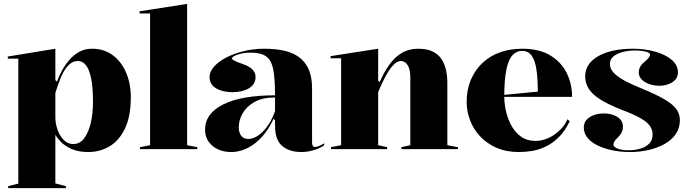

<svg xmlns="http://www.w3.org/2000/svg" viewBox="-20 -765 3540 985"><path d="M22 200V190L74 177V-464H20V-475L264 -515V-354L272 -346Q281 -370 296 -399Q311 -428 333 -454.5Q355 -481 384.5 -498Q414 -515 452 -515Q513 -515 557.5 -482.5Q602 -450 626.5 -393.5Q651 -337 651 -266Q651 -168 621 -105.5Q591 -43 541.5 -14Q492 15 433 15Q382 15 346.5 -1Q311 -17 291 -38.5Q271 -60 264 -74V176L318 190V200ZM356 -26Q389 -26 411 -54.5Q433 -83 445 -131.5Q457 -180 457 -242Q457 -317 447.5 -363Q438 -409 421 -430.5Q404 -452 380 -452Q361 -452 345.5 -442Q330 -432 315.5 -411Q301 -390 289 -359.5Q277 -329 264 -289V-165Q264 -138 271 -113Q278 -88 290 -68.5Q302 -49 318.5 -37.5Q335 -26 356 -26Z M940 -20 992 -10V0H698V-10L750 -20V-696H696V-707L940 -745Z M1335 -515Q1400 -515 1446 -503Q1492 -491 1522 -465.5Q1552 -440 1566.5 -402Q1581 -364 1581 -312V-33Q1581 -23 1584.5 -17Q1588 -11 1597 -11Q1605 -11 1617 -16Q1629 -21 1643 -30V-20Q1630 -10 1610.5 -2Q1591 6 1569.5 10.5Q1548 15 1527 15Q1465 15 1428 -16Q1391 -47 1391 -120Q1391 -129 1391 -133Q1391 -137 1391 -140.5Q1391 -144 1391 -149L1383 -155Q1365 -115 1341 -83.5Q1317 -52 1288.5 -30Q1260 -8 1229 3.5Q1198 15 1166 15Q1128 15 1098 1Q1068 -13 1050 -38.5Q1032 -64 1032 -99Q1032 -183 1125.5 -229.5Q1219 -276 1391 -276Q1391 -362 1381.5 -409.5Q1372 -457 1345 -476Q1318 -495 1267 -495Q1239 -495 1217 -490Q1195 -485 1182.5 -478Q1170 -471 1170 -465Q1170 -460 1182.5 -453.5Q1195 -447 1227 -436Q1291 -414 1291 -370Q1291 -332 1257 -312Q1223 -292 1172 -292Q1122 -292 1088.5 -312Q1055 -332 1055 -371Q1055 -397 1078 -423Q1101 -449 1140 -469.5Q1179 -490 1229.5 -502.5Q1280 -515 1335 -515ZM1391 -265Q1326 -265 1285 -241.5Q1244 -218 1224.5 -183Q1205 -148 1205 -113Q1205 -92 1211.5 -78.5Q1218 -65 1228.5 -58.5Q1239 -52 1254 -52Q1269 -52 1287 -60Q1305 -68 1323.5 -85Q1342 -102 1359.5 -129Q1377 -156 1391 -195Z M2329 -10V0H2039V-10L2085 -20V-367Q2085 -409 2071.5 -430.5Q2058 -452 2036 -452Q2018 -452 1999.5 -433Q1981 -414 1965.5 -387Q1950 -360 1938 -333.5Q1926 -307 1920 -292V-20L1966 -10V0H1678V-10L1730 -20V-466H1676V-477L1920 -515V-352L1928 -344Q1949 -393 1976.5 -432Q2004 -471 2040.5 -493Q2077 -515 2125 -515Q2169 -515 2198 -501.5Q2227 -488 2243.5 -464Q2260 -440 2267.5 -408.5Q2275 -377 2275 -340V-20Z M2659 -515Q2747 -515 2803.5 -480.5Q2860 -446 2887.5 -390Q2915 -334 2915 -268H2564V-278L2739 -295Q2739 -362 2732 -408.5Q2725 -455 2707.5 -479.5Q2690 -504 2658 -504Q2629 -504 2608.5 -481Q2588 -458 2577.5 -406.5Q2567 -355 2567 -270Q2567 -230 2577 -189.5Q2587 -149 2606.5 -115.5Q2626 -82 2656 -62Q2686 -42 2727 -42Q2750 -42 2774 -49.5Q2798 -57 2820 -71.5Q2842 -86 2860.5 -106Q2879 -126 2891 -153L2903 -143Q2878 -92 2846 -60.5Q2814 -29 2778.5 -12.5Q2743 4 2708.5 9.5Q2674 15 2643 15Q2577 15 2527 -7Q2477 -29 2443 -65.5Q2409 -102 2391.5 -148Q2374 -194 2374 -242Q2374 -305 2395.5 -355.5Q2417 -406 2455 -442Q2493 -478 2545 -496.5Q2597 -515 2659 -515Z M3212 15Q3166 15 3123.5 6.5Q3081 -2 3047.5 -18Q3014 -34 2994.5 -57.5Q2975 -81 2975 -111Q2975 -136 2990 -151.5Q3005 -167 3028.5 -175Q3052 -183 3077 -183Q3104 -183 3126.5 -175Q3149 -167 3162.5 -152Q3176 -137 3176 -115Q3176 -100 3170.5 -88Q3165 -76 3152 -62Q3138 -49 3132.5 -40.5Q3127 -32 3127 -22Q3127 -16 3135.5 -9.5Q3144 -3 3161 1.5Q3178 6 3203 6Q3237 6 3265.5 -2.5Q3294 -11 3311 -28.5Q3328 -46 3328 -75Q3328 -100 3313.5 -120Q3299 -140 3264.5 -159.5Q3230 -179 3171 -201Q3100 -229 3058.5 -255.5Q3017 -282 2999.5 -311Q2982 -340 2982 -373Q2982 -438 3048.5 -476.5Q3115 -515 3228 -515Q3289 -515 3341.5 -500Q3394 -485 3426 -458Q3458 -431 3458 -394Q3458 -371 3444.5 -356Q3431 -341 3409 -333Q3387 -325 3363 -325Q3343 -325 3324.5 -329.5Q3306 -334 3291 -342.5Q3276 -351 3266.5 -364Q3257 -377 3257 -394Q3257 -424 3287 -448Q3303 -462 3309 -470Q3315 -478 3315 -485Q3315 -489 3310 -493Q3305 -497 3295.5 -499.5Q3286 -502 3272 -504Q3258 -506 3239 -506Q3205 -506 3175.5 -498.5Q3146 -491 3127.5 -476Q3109 -461 3109 -437Q3109 -411 3130 -390Q3151 -369 3186.5 -350Q3222 -331 3267 -313Q3343 -282 3387 -256.5Q3431 -231 3449.5 -205.5Q3468 -180 3468 -150Q3468 -108 3446.5 -77Q3425 -46 3389 -26Q3353 -6 3307.5 4.5Q3262 15 3212 15Z"/></svg>

Font: Kalnia Thin SemiBold
Style: Regular
Weight: 600
Version: Version 1.105